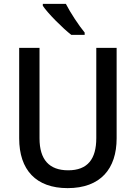

<svg xmlns="http://www.w3.org/2000/svg" viewBox="-20 -961 702 991"><path d="M320 -941H201V-931C227 -892 304 -815 348 -781H417V-793C387 -829 343 -896 320 -941ZM582 -247V-714H477V-248C477 -141 433 -82 332 -82C234 -82 184 -137 184 -247V-714H79V-247C79 -84 166 10 329 10C499 10 582 -90 582 -247Z"/></svg>

Font: Noto Sans Thai Looped SemiCondensed Medium
Style: Regular
Weight: 500
Width: 4
Designer: Sasikarn Vongin, Ben Mitchell
Foundry: The Fontpad Ltd
Version: Version 1.001